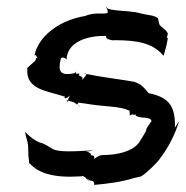

<svg xmlns="http://www.w3.org/2000/svg" viewBox="-20 -496 523 540"><path d="M56 -304 57 -303C51 -243 116 -240 163 -224C159 -220 163 -218 170 -222C172 -224 176 -226 177 -228C175 -225 172 -218 171 -213C176 -211 188 -211 196 -202C197 -202 197 -202 198 -201C197 -202 196 -202 196 -202C197 -203 201 -205 200 -208H201V-207C210 -206 220 -205 231 -203C272 -196 315 -198 344 -185C345 -182 345 -172 345 -170C346 -172 349 -174 352 -174C360 -172 364 -175 364 -175C364 -175 362 -174 361 -172C372 -160 406 -171 406 -154H405C401 -149 387 -127 392 -133C391 -125 381 -112 371 -95C352 -70 312 -60 268 -60L265 -59C264 -61 251 -54 245 -49C247 -61 239 -58 235 -60C235 -61 235 -61 236 -62C237 -63 230 -70 220 -69C220 -69 234 -71 239 -72L240 -73C196 -71 142 -66 125 -79C118 -83 104 -93 92 -95C79 -100 65 -110 52 -124L51 -123C52 -113 58 -98 59 -87L60 -56C61 -50 62 -42 62 -36L63 -37C88 -9 127 1 177 1C188 1 197 0 208 0C208 1 209 1 209 0C210 0 210 -4 220 3C223 6 227 11 229 13H230C228 11 226 9 226 6L228 8C231 14 242 11 243 15C245 17 245 23 245 24H246C287 20 320 16 356 5C363 3 371 2 377 0C387 -6 396 -15 404 -22C413 -31 423 -39 435 -57C457 -87 474 -123 483 -153H482L472 -137C474 -202 451 -223 398 -234C386 -248 379 -259 357 -266C312 -274 265 -279 223 -288C224 -285 215 -276 211 -271L212 -276C212 -281 206 -281 203 -283C202 -285 203 -288 203 -289C203 -291 196 -287 194 -289C193 -290 193 -293 194 -294H193C193 -293 190 -291 189 -290C154 -283 142 -291 150 -326V-329H151C151 -329 150 -337 162 -333C164 -332 166 -330 166 -328L167 -329C170 -381 230 -396 278 -395C279 -394 278 -391 280 -388C291 -382 301 -382 301 -383C367 -383 410 -375 440 -339L447 -364C449 -372 451 -381 452 -389C451 -390 450 -390 449 -390C450 -393 452 -399 452 -401C449 -412 435 -418 429 -426C426 -432 426 -441 424 -445C412 -454 396 -453 377 -458C353 -465 331 -464 307 -467C298 -468 281 -470 279 -476L278 -475C281 -473 283 -467 283 -463V-461C281 -460 278 -458 276 -458C261 -457 244 -461 219 -451C142 -438 87 -391 77 -340H78L80 -342C81 -341 84 -334 86 -332C85 -332 83 -333 82 -333C81 -334 82 -328 78 -324C71 -318 61 -309 56 -304ZM82 -343C83 -344 84 -344 83 -343ZM168 -215V-216H167ZM168 -215C169 -214 170 -213 171 -213L170 -208C170 -209 169 -210 169 -211C168 -212 168 -214 168 -215ZM198 -201C200 -199 202 -197 204 -196V-197C203 -198 200 -200 198 -201ZM213 -290C216 -290 219 -289 222 -289C223 -289 223 -288 223 -288C220 -289 216 -289 213 -290ZM282 -459C281 -460 282 -460 283 -460C283 -458 284 -458 282 -459ZM281 -387C282 -386 282 -385 283 -384V-385C283 -386 282 -386 281 -387Z"/></svg>

Font: Charger Mayhem
Style: Obl
Weight: 400
Designer: Jasper
Foundry: Cannot Into Space Fonts
Version: Version 0.98